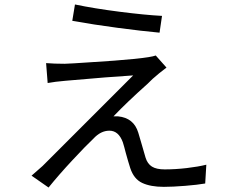

<svg xmlns="http://www.w3.org/2000/svg" viewBox="-20 -804 1040 858"><path d="M693 -658Q616 -665 506.5 -679.5Q397 -694 303 -711L315 -784Q401 -766 514.5 -751.5Q628 -737 704 -733ZM197 34 121 -19Q140 -35 170 -62L575 -467Q524 -464 449 -458L272 -443Q225 -439 193 -433L186 -522Q223 -519 269 -519Q301 -520 372 -525Q637 -541 676 -556L724 -502Q687 -474 672 -460Q668 -458 640 -430Q547 -347 487 -284H508Q578 -277 598 -211Q605 -189 613 -160Q622 -127 630.5 -99.5Q639 -72 659 -59.5Q679 -47 716 -47Q764 -47 815 -53Q866 -59 902 -68L897 16Q863 22 807 26.5Q751 31 712 31Q653 31 615.5 13.5Q578 -4 562 -53Q553 -81 542 -121Q535 -149 529 -168Q510 -220 469 -220Q430 -220 397 -184Q365 -154 304 -88.5Q243 -23 197 34Z"/></svg>

Font: Source Han Sans & Saira Hybrid
Style: Regular
Weight: 400
Designer: Ryoko NISHIZUKA 西塚涼子 (kana & ideographs); Paul D. Hunt (Latin, Greek & Cyrillic); Wenlong ZHANG 张文龙 (bopomofo); Sandoll 
Foundry: Adobe Systems Incorporated
Version: Version 1.00;August 2, 2021;FontCreator 13.0.0.2675 64-bit